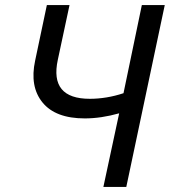

<svg xmlns="http://www.w3.org/2000/svg" viewBox="-20 -734 667 754"><path d="M386 0 448 -289Q377 -269 313 -269Q198 -269 147 -331.5Q96 -394 118 -496L164 -714H253L207 -499Q174 -346 333 -346Q365 -346 398.5 -351.5Q432 -357 465 -368L537 -714H627L476 0Z"/></svg>

Font: Noto Sans
Style: Italic
Weight: 400
Italic angle: -12°
Designer: Monotype Design Team
Foundry: Monotype Imaging Inc.
Version: Version 2.013; ttfautohint (v1.8.4.7-5d5b)